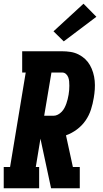

<svg xmlns="http://www.w3.org/2000/svg" viewBox="-31 -1010 551 1030"><path d="M-11 0V-114H23L107 -621H88V-735H302Q325 -735 347.5 -731.5Q370 -728 390 -718Q410 -708 425.5 -693.5Q441 -679 451.5 -660.5Q462 -642 468.5 -620.5Q475 -599 477 -576.5Q479 -554 477.5 -531Q476 -508 472 -485Q467 -454 457 -422.5Q447 -391 428 -363.5Q409 -336 381.5 -315.5Q354 -295 323 -284L360 -114H397V0H243L186 -266L161 -114H179V0ZM256 -389Q268 -389 279.5 -395Q291 -401 300 -410.5Q309 -420 315 -431.5Q321 -443 325 -454.5Q329 -466 332 -478Q335 -490 337 -502Q339 -514 340 -526Q341 -538 341 -550Q341 -562 340 -573.5Q339 -585 335 -595.5Q331 -606 322.5 -613.5Q314 -621 302 -621H245L206 -389ZM311 -788 256 -842 417 -990 486 -920Z"/></svg>

Font: Iosevka Slab Heavy
Style: Italic
Weight: 900
Italic angle: -9°
Monospace: yes
Designer: Belleve Invis
Foundry: Belleve Invis
Version: Version 11.1.0; ttfautohint (v1.8.3)